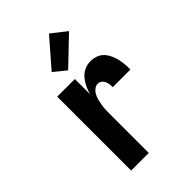

<svg xmlns="http://www.w3.org/2000/svg" viewBox="-228 -863 955 955"><g transform="rotate(-45 250.0 -385.5)"><path d="M111 0V-520H235V-413Q241 -435 250.5 -455Q260 -475 274.5 -492Q289 -509 309.5 -518.5Q330 -528 352 -528Q372 -528 390.5 -521.5Q409 -515 422 -501.5Q435 -488 443.5 -470Q452 -452 456.5 -433.5Q461 -415 462.5 -396Q464 -377 464 -358H340Q340 -368 338.5 -379Q337 -390 332.5 -400Q328 -410 319 -416.5Q310 -423 299 -423Q285 -423 273 -413Q261 -403 254.5 -390Q248 -377 244.5 -363Q241 -349 238.5 -334.5Q236 -320 235.5 -305Q235 -290 235 -276V0ZM242 -574 178 -626 304 -771 383 -709Z"/></g></svg>

Font: Iosevka Term Curly Extrabold
Style: Regular
Weight: 800
Designer: Belleve Invis
Foundry: Belleve Invis
Version: Version 32.3.0